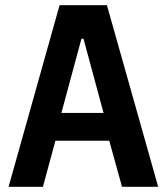

<svg xmlns="http://www.w3.org/2000/svg" viewBox="-20 -718 640 738"><path d="M588 0 391 -698H209L13 0H145L193 -177H400L449 0ZM378 -284H216L293 -569H301Z"/></svg>

Font: IBM Mono SemiBold
Style: Regular
Weight: 600
Monospace: yes
Designer: Mike Abbink, Paul van der Laan, Pieter van Rosmalen
Foundry: Bold Monday
Version: Version 2.3